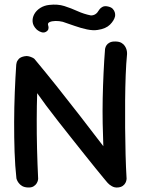

<svg xmlns="http://www.w3.org/2000/svg" viewBox="-20 -831 626 851"><path d="M103.4 0Q87.8 -0.8 78 -6.6Q68.2 -12.5 62.4 -20.6Q56.6 -28.8 54.7 -34.4Q52.8 -40.1 52.8 -40.1Q46.8 -94.1 44.6 -157.9Q42.5 -221.8 42.7 -289Q42.9 -356.2 45.5 -421.6Q48.1 -486.9 52 -544.6Q52 -544.6 53.6 -552.6Q55.1 -560.6 62.9 -569.4Q70.8 -578.2 88.5 -581.6Q98.6 -583.9 108.1 -581.3Q117.6 -578.8 124.9 -575Q132.2 -571.2 133.2 -569.2Q180.1 -513 230.3 -450.2Q280.5 -387.4 332.6 -320.1Q384.8 -252.8 438 -183Q436.1 -230 435.1 -284.1Q434.1 -338.2 435.2 -394.9Q436.4 -451.6 439 -507.2Q441.6 -562.9 445.6 -613.9Q445.6 -613.9 446.9 -619.1Q448.1 -624.4 452.4 -630.9Q456.6 -637.4 466.1 -642.4Q475.6 -647.5 491.5 -647.1Q508.2 -646.8 518.1 -641.1Q527.9 -635.4 533.4 -627Q538.9 -618.6 541 -610.4Q543.1 -602.2 543.1 -596.6Q543.1 -590.9 543.1 -590.9Q539.1 -550.2 537.1 -497.5Q535.1 -444.8 534.6 -385.3Q534.1 -325.9 534.6 -264.9Q535.1 -204 536.6 -145.9Q538.1 -87.9 541.1 -38.9Q541.1 -38.9 540.4 -33.4Q539.8 -28 536.1 -20.6Q532.4 -13.2 524.5 -7.4Q516.6 -1.5 502.5 0Q487.9 1.2 476 -5.6Q464.1 -12.4 457.4 -20.1Q450.8 -27.8 450.8 -27.8Q450.8 -27.8 437.8 -43.4Q424.9 -59 402.8 -86.2Q380.8 -113.4 353.1 -148.1Q325.4 -182.8 295.6 -220.4Q265.8 -258 236.9 -294.8Q208 -331.6 184.3 -363.4Q160.6 -395.2 144.8 -418.1Q142.9 -363.4 142.8 -300.4Q142.6 -237.4 144.2 -170.7Q145.9 -104 149.1 -38.1Q149.1 -38.1 148.1 -32.1Q147 -26.1 142.6 -18.5Q138.1 -10.9 128.8 -5.1Q119.4 0.8 103.4 0ZM183.9 -690.1Q174.8 -685 165 -687.9Q155.2 -690.8 149 -695.4Q142.8 -700 142.8 -700Q126.2 -716.2 124.6 -734Q122.9 -751.8 131.9 -768.2Q140.9 -784.6 158.5 -795.8Q176.1 -806.9 198.2 -809.2Q235.4 -813.6 265.4 -804.1Q295.5 -794.5 323.7 -781.6Q351.9 -768.8 382.8 -762.6Q394.5 -762.6 403.2 -768.4Q411.9 -774.2 417.8 -784.9Q417.8 -784.9 421.8 -790.5Q425.9 -796.1 434.9 -800.8Q443.9 -805.5 458.9 -802.2Q473.4 -799 479.9 -791.6Q486.5 -784.2 488.6 -776.8Q490.8 -769.2 490.4 -764Q490 -758.8 490 -758.8Q485.9 -740.2 467.6 -721.9Q449.2 -703.6 413.5 -698.4Q392.9 -694.9 365.7 -700.6Q338.5 -706.4 310.9 -716.2Q283.2 -726 258.1 -734.4Q241.8 -738.4 225.7 -738Q209.6 -737.6 200.1 -733.2Q190.6 -728.8 193.1 -719.9Q193.1 -719.9 194.5 -714.5Q195.9 -709.1 194.4 -702.4Q193 -695.6 183.9 -690.1Z"/></svg>

Font: Sour Gummy Black
Style: Regular
Weight: 900
Version: Version 1.000